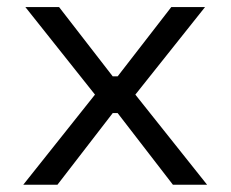

<svg xmlns="http://www.w3.org/2000/svg" viewBox="-20 -508 634 528"><path d="M44 0 241.2 -247.8 49.8 -488.5H142.5L290 -298H303.5L451 -488.5H543.8L352.2 -247.8L549.5 0H455.5L303.5 -197H290L138 0Z"/></svg>

Font: Space 7353
Style: Regular
Weight: 400
Designer: Christine Claussen + Ruben Lyon  (Space 7353)
Version: Version 1.000;FEAKit 1.0